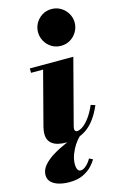

<svg xmlns="http://www.w3.org/2000/svg" viewBox="-167 -818 685 1113"><g transform="rotate(-15 176.0 -262.0)"><path d="M149.5 10Q92 10 64 -10.5Q36 -31 36 -69Q36 -83.5 38 -94.2Q40 -105 41.5 -112L125.5 -433.5H53V-460H314L213 -74.5Q212 -70.5 210.8 -65Q209.5 -59.5 209.5 -54.5Q209.5 -47.5 213 -42.8Q216.5 -38 224 -38Q239 -38 258.5 -51.5Q278 -65 299 -93Q320 -121 339 -164.5L365 -156Q327 -68 273.5 -29Q220 10 149.5 10ZM262.5 -539.5Q231 -539.5 206.2 -555Q181.5 -570.5 167.2 -595.8Q153 -621 153 -650Q153 -679 167.2 -704Q181.5 -729 206.2 -744.5Q231 -760 262.5 -760Q294 -760 319 -744.5Q344 -729 358.5 -704Q373 -679 373 -650Q373 -621 358.5 -595.8Q344 -570.5 319 -555Q294 -539.5 262.5 -539.5ZM105.5 236.5Q70 236.5 41.8 228.2Q13.5 220 -3 203.2Q-19.5 186.5 -19.5 161.5Q-19.5 131.5 2.2 105.2Q24 79 60 56.5Q96 34 139 15.5Q182 -3 224.5 -17.5L229.5 -4Q214 10.5 198.2 34.5Q182.5 58.5 171.8 87.5Q161 116.5 161 145.5Q161 163.5 167 175.5Q173 187.5 184.5 187.5Q198 187.5 210.8 178.2Q223.5 169 233.8 156.2Q244 143.5 249 133L270.5 144Q263 158 243.5 180Q224 202 190 219.2Q156 236.5 105.5 236.5Z"/></g></svg>

Font: Bodoni Moda 9pt Black
Style: Italic
Weight: 900
Italic angle: -13°
Designer: Owen Earl
Foundry: indestructible type
Version: Version 2.004